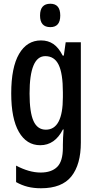

<svg xmlns="http://www.w3.org/2000/svg" viewBox="-20 -766 513 1026"><path d="M199 -550Q237 -550 265 -531Q293 -512 315 -469H321L331 -540H412V-4Q412 113 361.5 176.5Q311 240 199 240Q160 240 128 232Q96 224 66 207V119Q136 156 197 156Q255 156 285.5 126Q316 96 316 23V8Q316 -8 317 -30Q318 -52 320 -74H316Q273 10 195 10Q122 10 81 -61Q40 -132 40 -267Q40 -406 82 -478Q124 -550 199 -550ZM222 -466Q138 -466 138 -266Q138 -166 159 -119.5Q180 -73 225 -73Q316 -73 316 -247V-273Q316 -373 293.5 -419.5Q271 -466 222 -466ZM249 -746Q302 -746 302 -683Q302 -621 249 -621Q194 -621 194 -683Q194 -746 249 -746Z"/></svg>

Font: Noto Sans Ethiopic ExtraCondensed Medium
Style: Regular
Weight: 500
Width: 2
Designer: Monotype Design Team
Foundry: Monotype Imaging Inc.
Version: Version 2.102; ttfautohint (v1.8.4.7-5d5b)